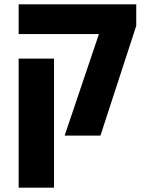

<svg xmlns="http://www.w3.org/2000/svg" viewBox="-20 -625 668 885"><path d="M278 0H443L608 -506V-605H66V-468H436ZM66 240H229V-355H66Z"/></svg>

Font: Noto Sans Hebrew SemiCondensed Extra
Style: Regular
Weight: 800
Width: 4
Designer: Monotype Design Team
Foundry: Monotype Imaging Inc.
Version: Version 1.902